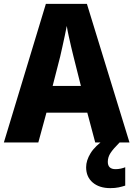

<svg xmlns="http://www.w3.org/2000/svg" viewBox="-20 -736 689 992"><path d="M472 0 431 -154H220L178 0H0L217 -716H429L649 0ZM360 -443Q355 -463 348 -492.5Q341 -522 334.5 -552Q328 -582 325 -602Q321 -581 315 -552.5Q309 -524 302.5 -495Q296 -466 291 -444L252 -292H398ZM537 100Q537 138 577 138Q591 138 604.5 135Q618 132 627 128V223Q612 228 593.5 232Q575 236 550 236Q493 236 459 207Q425 178 425 128Q425 93 448 55.5Q471 18 526 -20L598 0Q565 33 551 54.5Q537 76 537 100Z"/></svg>

Font: Noto Sans Hebrew SemiCondensed ExtraBold
Style: Regular
Weight: 800
Width: 4
Designer: Monotype Design Team
Foundry: Monotype Imaging Inc.
Version: Version 2.004; ttfautohint (v1.8.4.7-5d5b)